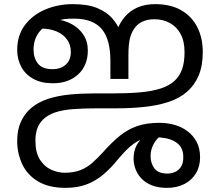

<svg xmlns="http://www.w3.org/2000/svg" viewBox="-20 -586 1062 927"><path d="M331 -566Q404 -566 449.5 -547Q495 -528 520.5 -499Q546 -470 559 -439L541 -430Q556 -473 581.5 -503.5Q607 -534 644 -550Q681 -566 729 -566Q804 -566 855 -536.5Q906 -507 932.5 -455Q959 -403 959 -335Q959 -268 939 -221Q919 -174 883 -143Q845 -110 791.5 -93Q738 -76 674.5 -69.5Q611 -63 542 -63H448Q382 -63 331.5 -59Q281 -55 245.5 -43Q210 -31 187 -8Q168 11 159.5 36Q151 61 151 93Q151 151 173 185Q195 219 227.5 233.5Q260 248 292 248Q336 248 368 235.5Q400 223 426 200Q452 177 478 148Q520 101 558 70Q596 39 641.5 23Q687 7 751 7Q787 7 821.5 16.5Q856 26 884 46.5Q912 67 929 98.5Q946 130 946 174Q946 218 925.5 251.5Q905 285 869 303Q833 321 787 321Q744 321 713.5 309Q683 297 663.5 276.5Q644 256 634.5 231Q625 206 625 181Q625 134 648 102Q671 70 705 41L772 55Q738 80 722.5 108Q707 136 707 168Q707 202 725.5 227Q744 252 789 252Q807 252 824.5 244.5Q842 237 853.5 220Q865 203 865 173Q865 143 853 124.5Q841 106 821 95.5Q801 85 778 81Q755 77 733 77Q718 77 703.5 78.5Q689 80 675 83Q652 90 630.5 104.5Q609 119 589 139.5Q569 160 549 184Q516 225 479.5 256Q443 287 399 304Q355 321 297 321Q215 321 163 289.5Q111 258 87 206Q63 154 63 95Q63 40 81.5 0.5Q100 -39 131 -65Q166 -94 213 -109Q260 -124 316 -129.5Q372 -135 432 -135H521Q597 -135 655 -140Q713 -145 755 -158.5Q797 -172 823 -196Q848 -219 859.5 -253Q871 -287 871 -334Q871 -387 852 -422Q833 -457 800 -475Q767 -493 726 -493Q697 -493 674.5 -484.5Q652 -476 635 -457Q616 -434 608 -403.5Q600 -373 600 -319V-205H513V-293Q513 -341 503.5 -379Q494 -417 473.5 -443Q453 -469 419 -482.5Q385 -496 337 -496Q306 -496 289 -493.5Q272 -491 252 -484L217 -470Q190 -456 173.5 -436.5Q157 -417 149.5 -394.5Q142 -372 142 -348Q142 -305 163.5 -278.5Q185 -252 234 -252Q273 -252 297.5 -274Q322 -296 322 -335Q322 -370 303.5 -395.5Q285 -421 252.5 -434.5Q220 -448 178 -448L242 -494Q288 -490 324.5 -470.5Q361 -451 382.5 -418.5Q404 -386 404 -342Q404 -270 357.5 -227Q311 -184 235 -184Q179 -184 140.5 -205.5Q102 -227 82.5 -263.5Q63 -300 63 -345Q63 -415 100 -464.5Q137 -514 198.5 -540Q260 -566 331 -566Z"/></svg>

Font: ltamil85
Style: Book
Weight: 400
Designer: Jelle Bosma - Monotype Design Team
Foundry: Monotype Imaging Inc.
Version: Version 2.003